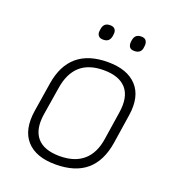

<svg xmlns="http://www.w3.org/2000/svg" viewBox="-123 -745 764 851"><g transform="rotate(20 258.5 -319.5)"><path d="M234 12Q141 12 97 -37.5Q53 -87 67 -179L89 -317Q103 -405 155.5 -449.5Q208 -494 299 -494Q391 -494 436 -445Q481 -396 467 -305L446 -168Q432 -78 379.5 -33Q327 12 234 12ZM239 -29Q310 -29 351 -65Q392 -101 402 -171L422 -301Q434 -377 400.5 -415.5Q367 -454 294 -454Q223 -454 183 -418Q143 -382 132 -311L111 -181Q99 -107 131.5 -68Q164 -29 239 -29ZM391 -580Q374 -580 368 -589Q362 -598 363 -611L364 -619Q366 -635 374.5 -643Q383 -651 399 -651Q415 -651 421.5 -642Q428 -633 427 -619L426 -611Q425 -596 416 -588Q407 -580 391 -580ZM244 -580Q228 -580 221 -589Q214 -598 216 -611L217 -619Q219 -635 227.5 -643Q236 -651 252 -651Q268 -651 275 -642Q282 -633 280 -619L279 -611Q277 -596 268.5 -588Q260 -580 244 -580Z"/></g></svg>

Font: Sofia Sans ExtraLight
Style: Italic
Weight: 250
Italic angle: -9°
Version: Version 4.100-B